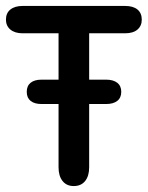

<svg xmlns="http://www.w3.org/2000/svg" viewBox="-22 -616 497 646"><path d="M118 -348Q94 -348 81 -337.5Q68 -327 68 -307Q68 -287 81 -276.5Q94 -266 118 -266H335Q359 -266 372.5 -276.5Q386 -287 386 -307Q386 -327 372.5 -337.5Q359 -348 335 -348ZM175 -504V-53Q175 -24 188.5 -7Q202 10 226 10Q251 10 264.5 -7Q278 -24 278 -53V-504H399Q426 -504 440.5 -516.5Q455 -529 455 -550Q455 -572 440.5 -584Q426 -596 399 -596H54Q28 -596 13 -584Q-2 -572 -2 -550Q-2 -529 13 -516.5Q28 -504 54 -504Z"/></svg>

Font: Beiruti SemiBold
Style: Regular
Weight: 600
Designer: Arlette Boutros
Foundry: Boutros
Version: Version 1.41